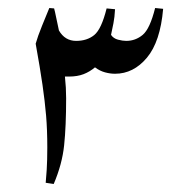

<svg xmlns="http://www.w3.org/2000/svg" viewBox="-20 -601 446 479"><path d="M94 -145Q95 -153 96.5 -177Q98 -201 98 -233Q98 -277 95 -312.5Q92 -348 86 -389.5Q80 -431 69 -492Q74 -510 85 -537Q96 -564 103 -581L115 -580Q117 -573 120 -558Q123 -543 127 -525Q142 -499 170 -499Q197 -499 215 -513.5Q233 -528 246 -580L267 -578Q266 -558 263 -543Q260 -528 257 -514Q263 -505 274.5 -502Q286 -499 295 -499Q318 -499 336 -514Q354 -529 367 -581L387 -579Q380 -497 346.5 -457Q313 -417 267 -417Q255 -417 242 -420.5Q229 -424 217 -433Q204 -422 188.5 -416Q173 -410 152 -410H142Q145 -382 145 -356Q145 -286 140 -238.5Q135 -191 114 -142Z"/></svg>

Font: Noto Sans Historical
Style: Regular
Weight: 400
Designer: Monotype Design Team
Foundry: Monotype Imaging Inc.
Version: Version 2.013; ttfautohint (v1.8.4.7-5d5b)